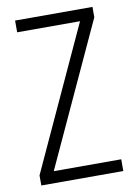

<svg xmlns="http://www.w3.org/2000/svg" viewBox="-82 -768 576 821"><g transform="rotate(-10 206.0 -357.0)"><path d="M386 0V-51H93L378 -669V-714H42V-663H315L30 -44V0Z"/></g></svg>

Font: Noto Sans Armenian Condensed Light
Style: Regular
Weight: 300
Width: 3
Designer: Monotype Design Team
Foundry: Monotype Imaging Inc.
Version: Version 2.008